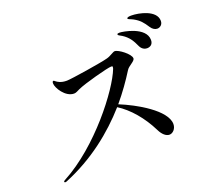

<svg xmlns="http://www.w3.org/2000/svg" viewBox="-132 -993 1265 1145"><g transform="rotate(-20 500.0 -420.0)"><path d="M805 -820C792 -820 778 -818 778 -811C778 -805 794 -802 811 -793C847 -773 862 -755 886 -718C897 -701 912 -693 926 -693C942 -693 961 -705 961 -730C961 -798 853 -820 805 -820ZM705 -748C697 -748 690 -747 690 -742C690 -735 701 -732 714 -724C752 -700 769 -671 786 -633C796 -612 814 -604 828 -604C846 -604 867 -613 867 -643C867 -726 725 -748 705 -748ZM552 -349C600 -406 641 -464 676 -520C689 -543 731 -557 731 -576C731 -603 664 -654 640 -654C629 -654 606 -635 582 -629C544 -618 340 -586 313 -586C293 -586 280 -589 268 -594C248 -602 242 -613 236 -613C232 -613 229 -608 229 -599C229 -570 272 -499 327 -499C341 -499 351 -507 365 -513C411 -534 566 -575 589 -575C594 -575 598 -574 598 -570C598 -567 597 -564 596 -559C550 -439 334 -159 102 -35C94 -31 91 -28 91 -25C91 -22 93 -20 97 -20C99 -20 101 -20 106 -22C289 -97 431 -212 540 -335C609 -292 674 -216 719 -125C735 -92 757 -74 778 -74C799 -74 821 -96 821 -126C821 -214 654 -308 552 -349Z"/></g></svg>

Font: Shippori Mincho OTF Medium
Style: Regular
Weight: 500
Designer: FONTDASU
Foundry: FONTDASU / Google Inc. / but / Adobe
Version: Version 3.300;hotconv 1.0.109;makeotfexe 2.5.65596